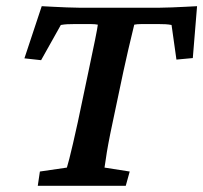

<svg xmlns="http://www.w3.org/2000/svg" viewBox="-20 -598 654 618"><path d="M614.3 -578.1 600.6 -411.1 547.9 -406.2 532.2 -517.6Q522.5 -519.5 512.7 -520Q502.9 -520.5 492.2 -520.5H457Q448.2 -520.5 434.6 -520.5Q420.9 -520.5 412.1 -518.6Q410.2 -510.7 405.3 -490.2Q400.4 -469.7 393.1 -439Q385.7 -408.2 377 -367.2L342.8 -205.1Q334 -164.1 328.6 -134.8Q323.2 -105.5 320.8 -87.4Q318.4 -69.3 316.4 -58.6L397.5 -45.9L384.8 0H101.6L108.4 -45.9L195.3 -58.6Q198.2 -68.4 203.1 -86.9Q208 -105.5 214.8 -135.3Q221.7 -165 230.5 -205.1L264.6 -367.2Q278.3 -431.6 286.1 -470.2Q293.9 -508.8 294.9 -518.6Q286.1 -520.5 272.9 -520.5Q259.8 -520.5 250 -520.5H217.8Q206.1 -520.5 196.3 -520Q186.5 -519.5 175.8 -517.6L112.3 -404.3L58.6 -410.2L114.3 -578.1Q128.9 -577.1 150.4 -576.2Q171.9 -575.2 194.3 -574.2Q216.8 -573.2 233.4 -573.2H495.1Q511.7 -573.2 533.7 -574.2Q555.7 -575.2 577.6 -576.2Q599.6 -577.1 614.3 -578.1Z"/></svg>

Font: Crimson Pro SemiBold
Style: Italic
Weight: 600
Italic angle: -12°
Designer: Jacques Le Bailly
Foundry: Baron von Fonthausen
Version: Version 1.003